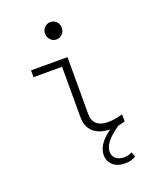

<svg xmlns="http://www.w3.org/2000/svg" viewBox="-169 -812 938 1143"><g transform="rotate(-20 300.0 -240.5)"><path d="M291 -602Q269 -602 253.5 -618.5Q238 -635 238 -657Q238 -680 253.5 -696Q269 -712 291 -712Q314 -712 329 -696Q344 -680 344 -657Q344 -635 329 -618.5Q314 -602 291 -602ZM425 231Q374 231 346.5 205.5Q319 180 319 142Q319 110 338.5 78.5Q358 47 407 10Q340 9 303 -24.5Q266 -58 266 -119V-438H85V-481H316V-121Q316 -78 340.5 -56.5Q365 -35 411 -35Q431 -35 452.5 -38Q474 -41 505 -50V-5Q495 -2 483 1Q471 4 461 6Q403 46 381 76.5Q359 107 359 134Q359 164 379 179.5Q399 195 431 195Q444 195 457 191.5Q470 188 480 182L492 213Q464 231 425 231Z"/></g></svg>

Font: Red Hat Mono
Style: Regular
Weight: 300
Monospace: yes
Designer: Pentagram, MCKL
Foundry: Pentagram, MCKL
Version: Version 1.023